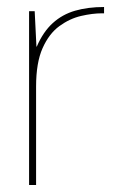

<svg xmlns="http://www.w3.org/2000/svg" viewBox="-20 -528 337 548"><path d="M63 0V-496H79L84 -395H85Q103 -437 130.5 -462Q158 -487 194.5 -497.5Q231 -508 277 -508V-490H271Q244 -490 211.5 -482.5Q179 -475 149.5 -453.5Q120 -432 101.5 -390.5Q83 -349 83 -281V0Z"/></svg>

Font: DM Sans 28pt Thin
Style: Regular
Weight: 250
Version: Version 4.004;gftools[0.9.30]